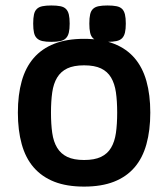

<svg xmlns="http://www.w3.org/2000/svg" viewBox="-20 -673 620 708"><path d="M45.9 -257.8Q45.9 -323.2 60.1 -373.8Q74.2 -424.3 104.2 -459Q134.3 -493.7 180.2 -511.7Q226.1 -529.8 290 -529.8Q354 -529.8 400.1 -511.7Q446.3 -493.7 476.1 -459Q505.9 -424.3 520 -373.8Q534.2 -323.2 534.2 -257.8Q534.2 -192.4 520 -141.4Q505.9 -90.3 476.1 -55.7Q446.3 -21 400.1 -2.9Q354 15.1 290 15.1Q226.1 15.1 180.2 -2.9Q134.3 -21 104.2 -55.7Q74.2 -90.3 60.1 -141.4Q45.9 -192.4 45.9 -257.8ZM290 -83Q328.6 -83 352.5 -94.5Q376.5 -106 389.6 -128.2Q402.8 -150.4 407.5 -182.9Q412.1 -215.3 412.1 -257.8Q412.1 -299.8 407.5 -332.3Q402.8 -364.7 389.6 -387Q376.5 -409.2 352.5 -420.7Q328.6 -432.1 290 -432.1Q252 -432.1 228 -420.7Q204.1 -409.2 190.7 -387Q177.2 -364.7 172.6 -332.3Q168 -299.8 168 -257.8Q168 -215.3 172.6 -182.9Q177.2 -150.4 190.7 -128.2Q204.1 -106 228 -94.5Q252 -83 290 -83ZM102.4 -586Q102.4 -606.6 105.3 -619.6Q108.1 -632.6 115.8 -640Q123.5 -647.5 136.5 -650.1Q149.4 -652.8 169.2 -652.8Q189.4 -652.8 202.6 -650.1Q215.8 -647.5 223.2 -640Q230.7 -632.6 233.8 -619.6Q236.9 -606.6 236.9 -586Q236.9 -565.8 233.8 -552.8Q230.7 -539.8 223.2 -532.2Q215.8 -524.5 202.6 -521.6Q189.4 -518.7 169.2 -518.7Q149.4 -518.7 136.5 -521.6Q123.5 -524.5 115.8 -532.2Q108.1 -539.8 105.3 -552.8Q102.4 -565.8 102.4 -586ZM309.4 -586Q309.4 -606.6 312.3 -619.6Q315.1 -632.6 322.8 -640Q330.5 -647.5 343.5 -650.1Q356.4 -652.8 376.2 -652.8Q396.4 -652.8 409.6 -650.1Q422.8 -647.5 430.3 -640Q437.7 -632.6 440.8 -619.6Q443.9 -606.6 443.9 -586Q443.9 -565.8 440.8 -552.8Q437.7 -539.8 430.3 -532.2Q422.8 -524.5 409.6 -521.6Q396.4 -518.7 376.2 -518.7Q356.4 -518.7 343.5 -521.6Q330.5 -524.5 322.8 -532.2Q315.1 -539.8 312.3 -552.8Q309.4 -565.8 309.4 -586Z"/></svg>

Font: Doppio One
Style: Regular
Weight: 400
Designer: Szymon Celej
Foundry: Szymon Celej
Version: Version 1.002